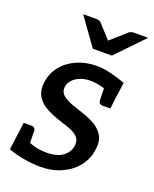

<svg xmlns="http://www.w3.org/2000/svg" viewBox="-137 -797 707 883"><g transform="rotate(20 216.5 -355.5)"><path d="M168 8Q129 8 85.5 0Q42 -8 11 -20L21 -97L69 -90Q80 -81 108.5 -72Q137 -63 174 -63Q226 -63 254 -84.5Q282 -106 286 -138Q289 -166 272.5 -181.5Q256 -197 228 -206.5Q200 -216 167 -227Q133 -239 105.5 -255.5Q78 -272 63.5 -298Q49 -324 54 -364Q60 -409 87.5 -443.5Q115 -478 159 -497.5Q203 -517 256 -517Q289 -517 324 -508.5Q359 -500 398 -486L390 -425L334 -428Q315 -434 294 -438.5Q273 -443 252 -443Q225 -443 203 -434.5Q181 -426 167 -411Q153 -396 150 -377Q147 -350 166.5 -334.5Q186 -319 215 -309Q244 -299 271 -290Q302 -280 329.5 -264Q357 -248 372.5 -222Q388 -196 382 -154Q376 -107 347.5 -70.5Q319 -34 272.5 -13Q226 8 168 8ZM321 -448 390 -432 381 -354H345Q333 -354 328 -359.5Q323 -365 323 -374ZM88 -62 19 -78 29 -156H66Q77 -156 82 -150.5Q87 -145 87 -136ZM433 -719 304 -585H211L115 -719H181Q194 -719 202 -712L264 -644L341 -712Q344 -715 350.5 -717Q357 -719 364 -719Z"/></g></svg>

Font: Aleo Medium
Style: Italic
Weight: 500
Italic angle: -7°
Designer: Alessio Laiso
Foundry: Alessio Laiso
Version: Version 2.001;gftools[0.9.29]